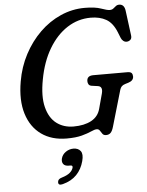

<svg xmlns="http://www.w3.org/2000/svg" viewBox="-63 -766 837 1090"><g transform="rotate(-5 355.0 -220.5)"><path d="M461 -714Q519.5 -714 553.5 -701.8Q587.5 -689.5 602 -689.5Q614.5 -689.5 622.5 -695.8Q630.5 -702 638.2 -708.5Q646 -715 657.5 -715Q688 -715 692 -673.5L710 -535Q712 -518.5 703.8 -510.8Q695.5 -503 684.5 -502Q672.5 -501 663.5 -508Q654.5 -515 650 -526L636 -561Q614.5 -614 578 -634.8Q541.5 -655.5 490 -655.5Q417.5 -655.5 356 -615.8Q294.5 -576 251 -503Q207.5 -430 189 -329.5Q171 -235 186.8 -172.5Q202.5 -110 243 -79.2Q283.5 -48.5 340 -48.5Q401 -48.5 441.2 -70.2Q481.5 -92 493 -136L516 -221Q526.5 -261 497 -265L461.5 -270Q449.5 -272 444.8 -279.8Q440 -287.5 440 -298Q440 -329 476.5 -329H670Q689 -329 695 -321.5Q701 -314 701 -301Q700 -278 671 -269L653 -263.5Q639.5 -259.5 632.5 -252.2Q625.5 -245 622 -233L562 -27Q555 -3 545.2 6.5Q535.5 16 519.5 16Q505.5 16 499 6.8Q492.5 -2.5 486.5 -12Q480.5 -21.5 469 -21.5Q457 -21.5 436.5 -12Q416 -2.5 381.8 6.8Q347.5 16 295.5 16Q210 16 151.2 -26Q92.5 -68 68.5 -145.5Q44.5 -223 63 -329.5Q77 -411.5 114 -481.5Q151 -551.5 204.5 -603.8Q258 -656 323.8 -685Q389.5 -714 461 -714ZM293.5 170.5Q271 170.5 262 158Q253 145.5 258 126Q264 104 284 90.2Q304 76.5 327.5 76.5Q355 76.5 368.5 94.5Q382 112.5 371.5 151.5Q359.5 197 329.8 228Q300 259 250.5 272Q224.5 279 224.5 259.5Q224.5 241 248 234.5Q279.5 225 294.5 212Q309.5 199 313.5 184Q317 170.5 302.5 170.5Z"/></g></svg>

Font: Fraunces 9pt S100
Style: Italic
Weight: 400
Italic angle: -16°
Version: Version 1.000; ttfautohint (v1.8.3)